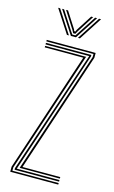

<svg xmlns="http://www.w3.org/2000/svg" viewBox="-117 -795 501 842"><g transform="rotate(15 133.5 -374.5)"><path d="M56.5 -27.2 240 -579.2V-593.2H26V-600H248V-578L67.5 -34H239V-27.2ZM21 0V-23L201 -566H26V-572.8H212L29 -21.8V-6.8H239V0ZM37 -13.5V-20.8L224 -578.5V-579.5H26V-586.5H232V-579.8L45.2 -20.5H239V-13.5ZM37.8 -749H46.8L114.8 -644H105.8ZM55.8 -749H64.8L118 -666.5L128.2 -651.5H142.2L152.2 -666.5L205.8 -749H214.8L146.8 -644H123.8ZM73.8 -749H82.8L129.5 -675.8L132.2 -668H138.2L141 -675.8L187.8 -749H196.8L147.2 -671.2L140.2 -658.2H130.2L123.5 -671.2ZM223.8 -749H232.8L164.8 -644H155.8Z"/></g></svg>

Font: Big Shoulders Inline Text SC Thin
Style: Regular
Weight: 100
Designer: Patric King
Foundry: XO Type Co
Version: Version 2.002